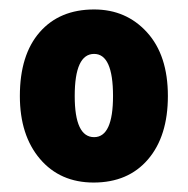

<svg xmlns="http://www.w3.org/2000/svg" viewBox="-20 -742 397 406"><path d="M335 -539Q335 -454 293 -405Q251 -356 178 -356Q107 -356 64.5 -406Q22 -456 22 -539Q22 -626 64 -674Q106 -722 179 -722Q247 -722 291 -673.5Q335 -625 335 -539ZM138 -539Q138 -452 179 -452Q219 -452 219 -539Q219 -628 179 -628Q138 -628 138 -539Z"/></svg>

Font: Noto Sans Ethiopic Condensed Black
Style: Regular
Weight: 900
Width: 3
Designer: Monotype Design Team
Foundry: Monotype Imaging Inc.
Version: Version 2.102; ttfautohint (v1.8.4.7-5d5b)